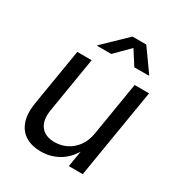

<svg xmlns="http://www.w3.org/2000/svg" viewBox="-179 -877 942 1007"><g transform="rotate(30 292.0 -373.5)"><path d="M214.8 7.3Q160.6 7.3 122.6 -15.1Q84.5 -37.6 68.1 -83.5Q51.8 -129.4 63 -198.7L119.6 -541H206.5L151.4 -205.6Q141.1 -142.6 167.7 -106.9Q194.3 -71.3 252 -71.3Q290.5 -71.3 324.2 -87.9Q357.9 -104.5 381.8 -137.2Q405.8 -169.9 413.6 -217.8L466.8 -541H554.2L464.8 0H380.4L402.3 -130.9H416Q378.4 -55.7 326.9 -24.2Q275.4 7.3 214.8 7.3ZM279.3 -620.6H193.4L194.3 -624.5L330.1 -755.4H413.6L506.8 -624.5L505.9 -620.6H418.9L364.3 -706.1Z"/></g></svg>

Font: Inter 17pt
Style: Italic
Weight: 400
Italic angle: -9.3988°
Version: Version 4.001;git-66647c0bb